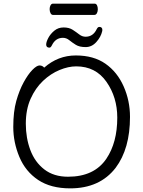

<svg xmlns="http://www.w3.org/2000/svg" viewBox="-20 -1018 785 1056"><path d="M253 -968Q253 -980 258 -989Q263 -998 272 -998H500Q509 -998 513.5 -989Q518 -980 518 -967Q518 -955 513 -945.5Q508 -936 499 -936H271Q263 -936 258 -945.5Q253 -955 253 -968ZM542 -846Q535 -815 510 -787Q485 -759 451 -759Q417 -759 397 -771.5Q377 -784 361 -797Q345 -810 326 -810Q285 -810 265 -768Q259 -756 252 -756Q234 -756 234 -773Q234 -787 245.5 -809Q257 -831 278.5 -849Q300 -867 330 -867Q360 -867 380 -854Q400 -841 416 -828.5Q432 -816 451 -816Q492 -816 512 -858Q518 -870 526 -870Q543 -870 543 -853Q543 -849 542 -846ZM223 -646Q299 -713 397 -713Q495 -713 560 -667.5Q625 -622 660 -543Q695 -464 695 -375Q695 -200 616 -95Q529 18 366 18Q259 18 189.5 -28.5Q120 -75 86.5 -155Q53 -235 53 -319.5Q53 -404 69.5 -462.5Q86 -521 110 -565Q134 -609 158 -633.5Q182 -658 197.5 -658Q213 -658 223 -646ZM354 -46Q498 -46 565 -145Q625 -234 625 -371Q625 -483 565.5 -568Q506 -653 399 -653Q356 -653 307.5 -633Q259 -613 217 -573.5Q175 -534 148.5 -475Q122 -416 122 -337.5Q122 -259 147 -192.5Q172 -126 224 -86Q276 -46 354 -46Z"/></svg>

Font: LXGW WenKai
Style: Regular
Weight: 400
Designer: LXGW / Fontworks Inc.
Foundry: LXGW / Fontworks Inc.
Version: Version 1.520; June 14, 2025